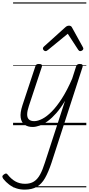

<svg xmlns="http://www.w3.org/2000/svg" viewBox="-110 -1053 746 1615"><path d="M164 15Q124 15 97 -4Q70 -23 64 -63.5Q58 -104 79 -168L187 -494Q191 -506 197 -510.5Q203 -515 217 -515Q234 -515 240 -509Q246 -503 242 -491L133 -162Q119 -121 118.5 -92Q118 -63 133 -48.5Q148 -34 178 -34Q208 -34 246 -53.5Q284 -73 326 -115.5Q368 -158 411.5 -226Q455 -294 497 -391L530 -494Q535 -506 541.5 -510.5Q548 -515 561 -515Q579 -515 583.5 -507.5Q588 -500 584 -488L323 317Q297 395 268.5 445Q240 495 199.5 518.5Q159 542 97 542Q59 542 26.5 531Q-6 520 -33 499.5Q-60 479 -82 452Q-89 442 -90 433Q-91 424 -78 415Q-66 406 -59 406.5Q-52 407 -46 415Q-15 454 20.5 473.5Q56 493 101 493Q146 493 176 473.5Q206 454 227.5 414.5Q249 375 268 314L437 -205Q401 -144 364 -102Q327 -60 291.5 -34Q256 -8 223.5 3.5Q191 15 164 15ZM273 -623Q265 -623 258 -630Q251 -637 251 -645Q251 -650 253.5 -654Q256 -658 260 -662L441 -825Q449 -832 456 -834.5Q463 -837 471 -837Q478 -837 484.5 -834Q491 -831 495 -823L585 -660Q588 -655 589.5 -651Q591 -647 591 -644Q591 -635 582 -629Q573 -623 566 -623Q560 -623 555.5 -626Q551 -629 548 -634L460 -769L295 -634Q288 -629 283.5 -626Q279 -623 273 -623ZM0 513H616V523H0ZM0 -20H616V0H0ZM0 -505H616V-500H0ZM0 -1033H616V-1023H0Z"/></svg>

Font: Playwrite IN Guides
Style: Regular
Weight: 400
Designer: Veronika Burian, José Scaglione
Foundry: TypeTogether
Version: Version 1.003